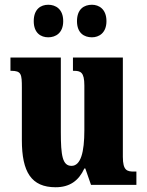

<svg xmlns="http://www.w3.org/2000/svg" viewBox="-20 -778 617 808"><path d="M367 -621C396 -621 428 -639 428 -689C428 -740 396 -758 367 -758C334 -758 304 -740 304 -689C304 -639 334 -621 367 -621ZM183 -621C214 -621 246 -639 246 -689C246 -740 214 -758 183 -758C152 -758 122 -740 122 -689C122 -639 152 -621 183 -621ZM214 10C273 10 311 -17 335 -69H339L363 0H554V-56H544C515 -56 497 -60 497 -118V-536H287V-480H290C319 -480 335 -475 335 -418V-230C335 -138 320 -80 281 -80C243 -80 236 -123 236 -222V-536H24V-480H27C70 -480 72 -466 72 -409V-188C72 -54 112 10 214 10Z"/></svg>

Font: Noto Serif Hebrew ExtraCondensed Black
Style: Regular
Weight: 900
Width: 2
Designer: Monotype Design Team
Foundry: Monotype Imaging Inc.
Version: Version 2.004